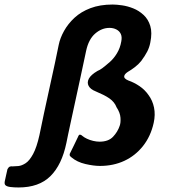

<svg xmlns="http://www.w3.org/2000/svg" viewBox="-84 -725 750 847"><path d="M-2 102Q-22 102 -38 100Q-54 98 -60 92Q-63 89 -63.5 84.5Q-64 80 -63 75Q-60 61 -57 47.5Q-54 34 -51 21Q-46 12 -40.5 10Q-35 8 -29 9Q-18 9 -3 7.5Q12 6 29 -5Q46 -16 62 -45.5Q78 -75 90 -129Q97 -163 110 -225Q123 -287 140.5 -365Q158 -443 175 -527Q181 -557 198.5 -588.5Q216 -620 244.5 -646.5Q273 -673 315 -689Q357 -705 413 -705Q430 -705 454.5 -701.5Q479 -698 504 -688Q529 -678 549.5 -659Q570 -640 579 -610.5Q588 -581 579 -537Q575 -516 565.5 -497.5Q556 -479 539 -456Q527 -441 510.5 -428.5Q494 -416 480 -408Q468 -400 465 -392.5Q462 -385 467 -379.5Q472 -374 482 -370Q508 -361 531.5 -345Q555 -329 571 -306Q589 -282 595.5 -250.5Q602 -219 594 -183Q581 -124 547 -81Q513 -38 464.5 -15.5Q416 7 357 7Q329 7 292.5 -1.5Q256 -10 231 -31Q228 -33 225 -37Q222 -41 224 -47Q233 -65 242 -83.5Q251 -102 260 -121Q264 -132 269.5 -131Q275 -130 280 -125Q287 -119 299.5 -113Q312 -107 327 -103.5Q342 -100 355 -100Q394 -100 414.5 -121.5Q435 -143 444 -170Q449 -183 447.5 -205.5Q446 -228 430 -252Q426 -263 418 -273Q410 -283 398.5 -291Q387 -299 372 -306.5Q357 -314 338 -322Q315 -331 307 -346Q299 -361 308 -378Q317 -395 346 -412Q356 -416 367 -424Q378 -432 401 -452Q418 -467 432 -490Q446 -513 451 -542Q455 -562 449 -575Q443 -588 429.5 -595Q416 -602 399 -602Q365 -602 336 -577Q307 -552 296 -501Q293 -487 286 -454Q279 -421 269.5 -377Q260 -333 250 -287Q240 -241 231 -199.5Q222 -158 216 -129.5Q210 -101 209 -95Q189 2 138.5 52Q88 102 -2 102Z"/></svg>

Font: Glory
Style: Bold Italic
Weight: 700
Italic angle: -12°
Version: Version 1.011